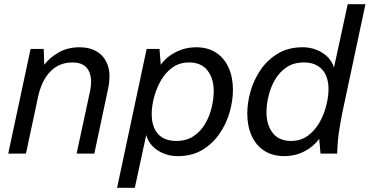

<svg xmlns="http://www.w3.org/2000/svg" viewBox="-20 -728 1752 910"><path d="M19 0 125 -496H187L190 -421Q215 -455 258 -479.5Q301 -504 358 -504Q406 -504 441.5 -482Q477 -460 491.5 -416Q506 -372 492 -306L427 0H343L406 -292Q420 -357 399.5 -394.5Q379 -432 323 -432Q261 -432 219 -389.5Q177 -347 160 -267L103 0Z M535 162 675 -496H736L742 -421Q769 -459 814 -481.5Q859 -504 909 -504Q965 -504 1004 -478.5Q1043 -453 1063.5 -407.5Q1084 -362 1084 -302Q1084 -251 1068.5 -196.5Q1053 -142 1020.5 -94.5Q988 -47 939 -17.5Q890 12 822 12Q770 12 728 -15Q686 -42 673 -88L619 162ZM816 -60Q864 -60 898 -83Q932 -106 953 -142.5Q974 -179 983.5 -220Q993 -261 993 -296Q993 -356 963.5 -394Q934 -432 876 -432Q830 -432 796.5 -407.5Q763 -383 741.5 -344.5Q720 -306 709.5 -264.5Q699 -223 699 -188Q699 -126 729 -93Q759 -60 816 -60Z M1328 12Q1272 12 1232.5 -13.5Q1193 -39 1172.5 -85Q1152 -131 1152 -190Q1152 -241 1167.5 -295.5Q1183 -350 1215.5 -397.5Q1248 -445 1297.5 -474.5Q1347 -504 1414 -504Q1466 -504 1507.5 -478Q1549 -452 1563 -408L1628 -708H1712L1601 -187Q1596 -162 1588 -113.5Q1580 -65 1578 0H1499L1493 -70Q1465 -32 1421.5 -10Q1378 12 1328 12ZM1360 -60Q1406 -60 1439.5 -85Q1473 -110 1494.5 -148Q1516 -186 1526.5 -228.5Q1537 -271 1537 -305Q1537 -366 1506.5 -399Q1476 -432 1420 -432Q1372 -432 1338 -409Q1304 -386 1283 -349.5Q1262 -313 1252.5 -272Q1243 -231 1243 -196Q1243 -136 1272.5 -98Q1302 -60 1360 -60Z"/></svg>

Font: Atkinson Hyperlegible Next
Style: Italic
Weight: 400
Italic angle: -12°
Designer: Elliott Scott, Megan Eiswerth, Linus Boman, Theodore Petrosky, Letters from Sweden
Foundry: Applied Design Works, Letters from Sweden
Version: Version 2.001